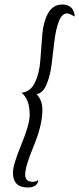

<svg xmlns="http://www.w3.org/2000/svg" viewBox="-20 -740 350 847"><path d="M141 -325Q167 -298 167 -256Q167 -188 129 -96.5Q91 -5 91 30Q91 62 124 62Q139 62 149 54Q146 87 102 87Q37 87 37 21Q37 -12 74 -102Q111 -192 111 -233Q111 -302 75 -331Q115 -335 134.5 -376.5Q154 -418 158 -474.5Q162 -531 166.5 -587Q171 -643 192 -681.5Q213 -720 255 -720Q305 -720 310 -667Q284 -681 277 -681Q253 -681 239.5 -645.5Q226 -610 220 -558.5Q214 -507 207.5 -455Q201 -403 184.5 -365.5Q168 -328 141 -325Z"/></svg>

Font: Dancing Script
Style: Regular
Weight: 400
Designer: Pablo Impallari
Foundry: Pablo Impallari. www.impallari.com
Version: Version 1.002